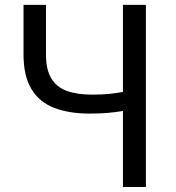

<svg xmlns="http://www.w3.org/2000/svg" viewBox="-20 -753 708 773"><path d="M475 0V-306.3Q448.6 -301.7 416.5 -298.7Q384.3 -295.7 341 -295.7Q258.5 -295.7 198.8 -318.5Q139 -341.3 106.9 -393.8Q74.7 -446.3 74.7 -533.9V-733.4H165.1V-533.9Q165.1 -472.7 186.6 -437.2Q208 -401.7 249.6 -386.8Q291.2 -372 350.5 -372Q391 -372 421.8 -375.2Q452.5 -378.5 475 -383.1V-733.4H567.4V0Z"/></svg>

Font: Noto Sans KR Thin
Style: Regular
Weight: 100
Designer: Ryoko NISHIZUKA 西塚涼子 (kana, bopomofo & ideographs); Paul D. Hunt (Latin, Greek & Cyrillic); Sandoll Communications 산돌커뮤니
Foundry: Adobe
Version: Version 2.004-H2;hotconv 1.0.118;makeotfexe 2.5.65603